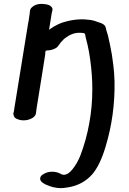

<svg xmlns="http://www.w3.org/2000/svg" viewBox="-20 -660 670 994"><path d="M573 -238Q576 -64 527 98Q498 196 457 243Q408 298 332 310Q308 314 295 314Q277 314 255 309Q242 306 218 296Q194 284 190 274Q188 271 188 264Q188 253 200 244.5Q212 236 226 232Q238 229 251 229Q275 229 296 241Q303 245 310 245Q332 245 354 218Q379 187 395 148Q427 64 442 -21Q458 -107 458 -199Q458 -272 447 -351Q442 -390 433 -429Q426 -459 423 -469Q423 -471 421.5 -478Q420 -485 418 -487Q411 -490 399 -490Q360 -493 325 -468Q310 -459 295 -441Q291 -436 284.5 -426.5Q278 -417 271 -412Q253 -402 237 -400Q233 -399 226 -399Q219 -399 217 -397Q215 -394 214.5 -387.5Q214 -381 214 -378Q209 -344 200 -289L172 -115Q171 -107 169 -96Q167 -85 166 -72Q162 -55 140 -45Q122 -37 102 -37Q85 -37 71 -43Q53 -48 50 -66L49 -70Q49 -74 50 -77Q51 -80 52 -83L55 -104L69 -190L126 -542Q128 -548 130 -564L133 -585Q134 -589 134.5 -597.5Q135 -606 137.5 -612Q140 -618 145 -622Q163 -640 197 -640Q204 -640 216 -638Q235 -636 246 -625Q252 -619 252 -612Q252 -608 250.5 -602.5Q249 -597 248 -593L234 -506Q279 -540 335 -552Q372 -560 403 -560Q424 -560 434 -558Q460 -557 486 -546Q489 -545 498.5 -542Q508 -539 514.5 -534.5Q521 -530 525 -524Q527 -519 528.5 -512.5Q530 -506 531 -502L539 -476Q545 -450 550 -426Q560 -381 567 -320Q571 -293 573 -238Z"/></svg>

Font: Sedgwick Ave
Style: Regular
Weight: 400
Designer: Kevin Burke, Pedro Vergani
Foundry: Google, Inc.
Version: Version 1.000